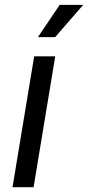

<svg xmlns="http://www.w3.org/2000/svg" viewBox="-20 -781 367 801"><path d="M32.2 0 122.6 -545.9H210.4L120.1 0ZM138.2 -626 229 -760.7H327.1L210 -626Z"/></svg>

Font: Adwaita Sans
Style: Italic
Weight: 400
Italic angle: -9.39999°
Designer: Rasmus Andersson
Foundry: rsms
Version: Version 4.001;git-9221beed3